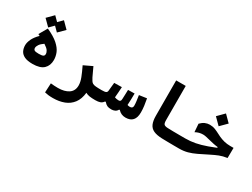

<svg xmlns="http://www.w3.org/2000/svg" viewBox="-64 -1390 3059 2328"><g transform="rotate(30 1465.0 -226.5)"><path d="M285.6 4.9Q215.3 4.9 173.8 -14.6Q132.3 -34.2 114.5 -68.8Q96.7 -103.5 96.7 -148.4Q96.7 -186 118.4 -233.2Q140.1 -280.3 192.9 -333Q181.2 -338.9 168.5 -344.7L234.9 -460Q338.4 -413.1 393.3 -364.3Q448.2 -315.4 468.8 -265.6Q489.3 -215.8 489.3 -165.5Q489.3 -87.4 441.2 -41.3Q393.1 4.9 285.6 4.9ZM291 -279.3Q251.5 -252.9 233.9 -226.6Q216.3 -200.2 216.3 -179.2Q216.3 -158.2 230.7 -148.7Q245.1 -139.2 289.6 -139.2Q333.5 -139.2 350.8 -147.7Q368.2 -156.2 368.2 -179.2Q368.2 -202.1 353 -225.6Q337.9 -249 291 -279.3ZM353.5 -473.1 292.5 -534.2 231.4 -473.1 145.5 -558.6 231.4 -645 292.5 -583.5 353.5 -645 439.5 -558.6Z M1028.8 -19Q1019 72.3 975.8 129.4Q932.6 186.5 863.8 213.1Q794.9 239.7 708 239.7Q668.9 239.7 644.3 236.6Q619.6 233.4 592.3 227.1L598.6 97.2Q626.5 99.6 646 101.3Q665.5 103 698.2 103Q792 103 847.7 65.2Q903.3 27.3 903.3 -48.8Q903.3 -95.2 880.9 -153.3Q858.4 -211.4 822.3 -285.6L940.9 -341.8Q963.4 -294.4 976.6 -265.1Q989.7 -235.4 999.8 -215.8Q1009.8 -196.3 1021.5 -178.2Q1032.2 -161.6 1046.6 -153.3Q1061 -145 1089.6 -142.1Q1118.2 -139.2 1171.9 -139.2Q1208.5 -139.2 1208.5 -75.7Q1208.5 -34.2 1196 -14.6Q1183.6 4.9 1166 4.9Q1117.2 4.9 1085.9 0.2Q1054.7 -4.4 1028.8 -19Z M1166 4.9 1171.9 -139.2Q1216.8 -139.2 1231.9 -147Q1247.1 -154.8 1249 -174.3L1260.7 -291.5L1367.2 -293.5Q1365.2 -256.3 1362.5 -219Q1359.9 -181.6 1356.4 -144.5Q1383.8 -134.3 1410.6 -134.3Q1429.2 -134.3 1436.5 -143.3Q1443.8 -152.3 1444.3 -174.8Q1445.3 -206.5 1446.8 -238.3Q1447.8 -270 1448.7 -301.8L1539.6 -303.7Q1539.6 -262.7 1538.3 -222.2Q1537.1 -181.6 1534.7 -140.6Q1552.7 -134.3 1569.8 -134.3Q1609.9 -134.3 1609.9 -173.3Q1609.9 -200.7 1605.5 -234.9Q1601.1 -269 1594.2 -313.5L1699.2 -328.6Q1709 -279.3 1714.8 -232.4Q1720.7 -185.5 1720.7 -143.6Q1720.7 4.9 1588.4 4.9Q1525.4 4.9 1484.4 -41H1474.6Q1461.9 -16.1 1439 -5.6Q1416 4.9 1389.2 4.9Q1355 4.9 1333 -4.6Q1311 -14.2 1287.6 -41H1277.8Q1259.8 -14.2 1233.2 -4.6Q1206.5 4.9 1166 4.9Z M2337.9 4.9Q2304.7 4.9 2262.9 4.6Q2221.2 4.4 2178.5 3.7Q2135.7 2.9 2099.6 2Q2024.4 -0.5 1980.2 -21Q1936 -41.5 1917 -84.7Q1897.9 -127.9 1897.5 -198.2L1896.5 -693.4H2030.3L2031.2 -215.3Q2031.2 -171.4 2044.4 -157.7Q2057.6 -144 2095.7 -142.1Q2128.4 -140.6 2171.6 -140.1Q2214.8 -139.6 2260 -139.4Q2305.2 -139.2 2343.8 -139.2Q2360.8 -139.2 2369.4 -117.7Q2377.9 -96.2 2377.9 -63.5Q2377.9 -38.6 2368.7 -16.8Q2359.4 4.9 2337.9 4.9Z M2337.9 4.9Q2325.2 4.9 2317.4 -12.9Q2309.6 -30.8 2309.6 -72.3Q2309.6 -111.3 2319.3 -125.2Q2329.1 -139.2 2345.2 -139.2Q2413.6 -139.2 2481.2 -152.1Q2548.8 -165 2632.8 -194.8Q2662.6 -205.6 2688 -215.8Q2712.9 -225.6 2736.3 -234.4V-245.1Q2707.5 -247.6 2674.8 -254.4Q2642.1 -261.2 2605.5 -270.5Q2571.3 -279.3 2549.1 -283.9Q2526.9 -288.6 2507.8 -288.6Q2452.1 -288.6 2402.3 -260.3L2393.6 -374Q2422.4 -404.3 2454.1 -418.5Q2485.8 -432.6 2520 -432.6Q2561 -432.6 2595.9 -418.7Q2630.9 -404.8 2664.6 -386.7Q2698.2 -368.2 2735.8 -354.5Q2780.8 -338.4 2818.1 -335Q2855.5 -331.5 2908.2 -332.5L2906.7 -190.4Q2844.7 -181.2 2799.1 -163.1Q2753.4 -145 2700.7 -118.2Q2624.5 -79.6 2567.1 -52Q2509.8 -24.4 2456.3 -9.8Q2402.8 4.9 2337.9 4.9ZM2620.1 -469.2 2530.8 -558.6 2620.1 -648.4 2709.5 -558.6Z"/></g></svg>

Font: CaskaydiaMono NF
Style: Bold
Weight: 700
Designer: Aaron Bell
Foundry: Saja Typeworks
Version: Version 2111.001; ttfautohint (v1.8.4);Nerd Fonts 3.1.1